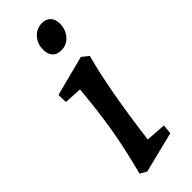

<svg xmlns="http://www.w3.org/2000/svg" viewBox="-244 -745 783 783"><g transform="rotate(-45 147.5 -354.0)"><path d="M120 -419 43 -423 42 -465 216 -510 245 -487Q204 -338 171 -79L258 -73L254 -32L77 12L49 -4Q81 -129 95.5 -218Q110 -307 120 -419ZM128 -640Q128 -673 149 -696.5Q170 -720 202 -720Q225 -720 238.5 -706Q252 -692 252 -667Q252 -633 231.5 -609Q211 -585 179 -585Q154 -585 141 -599.5Q128 -614 128 -640Z"/></g></svg>

Font: Andada Pro SemiBold
Style: Italic
Weight: 600
Italic angle: -6.99998°
Designer: Carolina Giovagnoli
Foundry: Huerta Tipografica
Version: Version 3.005